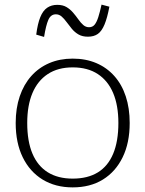

<svg xmlns="http://www.w3.org/2000/svg" viewBox="-20 -801 630 832"><path d="M542 -268Q542 -182 511.5 -119.5Q481 -57 426 -23Q371 11 295 11Q220 11 164.5 -23Q109 -57 78.5 -119.5Q48 -182 48 -268Q48 -332 65.5 -383.5Q83 -435 115.5 -471.5Q148 -508 193.5 -527.5Q239 -547 295 -547Q352 -547 397.5 -527.5Q443 -508 475.5 -471.5Q508 -435 525 -383.5Q542 -332 542 -268ZM98 -268Q98 -189 120.5 -135.5Q143 -82 187 -54.5Q231 -27 295 -27Q360 -27 404 -54Q448 -81 470.5 -135Q493 -189 493 -268Q493 -344 470.5 -397.5Q448 -451 404 -480Q360 -509 295 -509Q231 -509 187 -480Q143 -451 120.5 -397.5Q98 -344 98 -268ZM361 -642Q337 -642 320.5 -651.5Q304 -661 291.5 -676Q279 -691 268.5 -705.5Q258 -720 247 -729.5Q236 -739 222 -739Q200 -739 189.5 -715Q179 -691 171 -641L137 -651Q143 -698 154.5 -726.5Q166 -755 184.5 -767.5Q203 -780 228 -780Q252 -780 268 -770.5Q284 -761 296.5 -746.5Q309 -732 319.5 -717Q330 -702 341 -692.5Q352 -683 366 -683Q381 -683 390 -694Q399 -705 406 -727Q413 -749 420 -781L454 -772Q445 -724 433 -695Q421 -666 404 -654Q387 -642 361 -642Z"/></svg>

Font: Roboto Serif Thin
Style: Regular
Weight: 250
Designer: Greg Gazdowicz
Foundry: Commercial Type
Version: Version 1.004